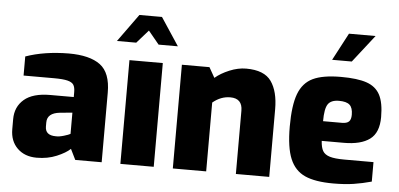

<svg xmlns="http://www.w3.org/2000/svg" viewBox="-52 -881 2062 992"><g transform="rotate(5 979.0 -384.5)"><path d="M30 -130V-182Q30 -246 75 -284.5Q120 -323 210 -323H332V-349Q332 -373 324 -386Q316 -399 292.5 -405Q269 -411 222 -411H64V-510Q160 -544 287 -545Q396 -545 450.5 -504.5Q505 -464 505 -361V0H368L341 -55Q318 -33 271.5 -13.5Q225 6 168 6Q106 6 68 -31Q30 -68 30 -130ZM332 -132V-242L268 -236Q202 -229 202 -180V-159Q202 -113 257 -113Q274 -112 299 -119.5Q324 -127 332 -132Z M602 -538H775V0H602ZM633 -775H750L845 -631H745L689 -699L629 -631H529Z M874 -538H1017L1047 -485Q1076 -510 1120.5 -528.5Q1165 -547 1207 -547Q1301 -547 1337.5 -495Q1374 -443 1374 -351V0H1201V-328Q1201 -392 1138 -392Q1089 -392 1047 -357V0H874Z M1457 -268Q1457 -379 1479.5 -438.5Q1502 -498 1553.5 -522.5Q1605 -547 1699 -547Q1784 -547 1832 -530.5Q1880 -514 1901.5 -473.5Q1923 -433 1923 -358Q1923 -277 1877 -243Q1831 -209 1743 -209H1628Q1630 -175 1640.5 -157Q1651 -139 1677 -131Q1703 -123 1753 -123H1904V-22Q1857 -9 1811.5 -2Q1766 5 1706 5Q1612 5 1559 -19Q1506 -43 1481.5 -101.5Q1457 -160 1457 -268ZM1724 -311Q1749 -311 1760 -321.5Q1771 -332 1771 -357Q1771 -393 1754.5 -408Q1738 -423 1699 -423Q1658 -423 1642 -399.5Q1626 -376 1626 -311ZM1720 -773H1858L1747 -631H1645Z"/></g></svg>

Font: Exo ExtraBold
Style: Regular
Weight: 800
Designer: Natanael Gama
Foundry: Natanael Gama
Version: Version 1.500